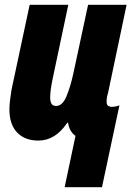

<svg xmlns="http://www.w3.org/2000/svg" viewBox="-20 -573 564 796"><path d="M248 203.1 293 -9.8Q267.6 -27.3 262.2 -64H258.8Q209.5 9.8 139.2 9.8Q83 9.8 51 -23.7Q19 -57.1 19 -120.1Q19 -135.7 21.7 -158Q24.4 -180.2 27.8 -201.2L103 -553.2H263.2L198.2 -246.1Q188 -197.3 188 -168.9Q188 -152.3 193.4 -143.1Q198.7 -133.8 212.9 -133.8Q238.8 -133.8 255.4 -173.3Q272 -212.9 284.2 -269L345.2 -553.2H504.9L428.2 -189Q421.9 -168.9 421.9 -151.9Q421.9 -137.7 429.2 -133.8Q436.5 -129.9 442.9 -129.9Q448.2 -129.9 456.3 -131.1Q464.4 -132.3 475.1 -136.2L402.8 203.1Z"/></svg>

Font: Open Sans Condensed ExtraBold
Style: Italic
Weight: 800
Width: 3
Italic angle: -12°
Designer: Monotype Design Team
Foundry: Monotype Imaging Inc.
Version: Version 3.003; ttfautohint (v1.8.4)